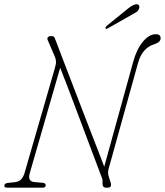

<svg xmlns="http://www.w3.org/2000/svg" viewBox="-35 -867 762 887"><path d="M102.5 -67Q91.5 -29 123.5 -26L162 -22.5Q177 -21 176 -10.5Q176 0 161 0H-1Q-16 0 -15 -9.5Q-14 -20.5 2 -22L34 -25.5Q52.5 -27.5 62.8 -38.5Q73 -49.5 78 -66.5L219 -554Q225 -574.5 223.5 -586Q222 -597.5 217.5 -607.5L185.5 -681.5Q182 -689 186 -694.5Q190 -700 197.5 -700H206Q214 -700 217.5 -692.2Q221 -684.5 227 -668Q233 -651.5 249.8 -607.8Q266.5 -564 289.5 -504.5Q312.5 -445 337.2 -380.2Q362 -315.5 385 -256.5Q408 -197.5 424.5 -154.8Q441 -112 446.5 -97L580.5 -582Q596.5 -640 625.2 -674.5Q654 -709 685 -709Q707 -709 707 -690Q707 -671.5 676 -662Q621.5 -644.5 602.5 -575.5L466.5 -86Q461.5 -68.5 468.5 -47.5L476 -24.5Q483.5 0 462.5 0H455Q437 0 438.5 -23.5Q439.5 -36 437.5 -41Q435.5 -46 433 -52.5Q421.5 -83 403.5 -131Q385.5 -179 363.8 -236.5Q342 -294 320 -352.8Q298 -411.5 278 -464Q258 -516.5 243 -554ZM557 -828Q572.5 -840.5 583 -844.5Q593.5 -848.5 600 -847Q607 -845.5 608.5 -838.2Q610 -831 606 -823.5Q600.5 -814 592.8 -809.8Q585 -805.5 574 -799L461 -735Q455 -731.5 452.5 -736Q451 -738.5 453.2 -742Q455.5 -745.5 458.5 -748Z"/></svg>

Font: Fraunces 144pt S100 Thin
Style: Italic
Weight: 100
Italic angle: -16°
Version: Version 1.000; ttfautohint (v1.8.3)